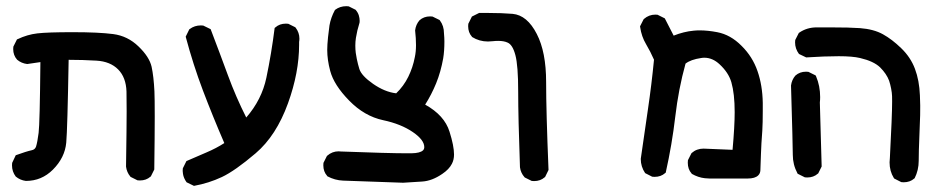

<svg xmlns="http://www.w3.org/2000/svg" viewBox="-20 -463 3040 624"><path d="M389.6 78.1Q391.6 -52.2 391.6 -100.8Q391.6 -149.4 391.1 -165.5Q389.6 -211.4 364 -237.3Q338.4 -263.2 293.5 -265.9Q248.5 -268.6 203.1 -268.6Q199.2 -43 195.3 0.5Q190.9 49.3 151.9 88.4Q115.2 125 64.5 125H64Q45.4 122.6 31.2 110.8Q19 94.7 19 74.2Q19 71.3 19.5 66.4L31.2 41.5Q66.4 28.8 82.5 25.4Q93.8 23.4 97.2 13.2Q101.6 -1 105.5 -31.2Q109.4 -61.5 111.3 -261.2L68.4 -254.9Q49.3 -257.3 35.6 -269Q22.9 -283.2 22.9 -303.7Q22.9 -306.6 23.4 -311.5L35.2 -335L37.6 -335.9Q68.4 -350.6 101.3 -354.5Q134.3 -358.4 217.3 -358.4Q300.3 -358.4 347.7 -352.3Q395 -346.2 430.2 -312Q465.3 -278.3 472.7 -246.1Q479.5 -214.8 481.9 -166Q482.9 -143.6 482.9 -84.2Q482.9 -24.9 481.4 87.9L470.2 110.4L468.8 111.3Q455.1 123.5 434.6 123.5Q431.6 123.5 426.8 123L404.3 111.8L403.3 110.4Q392.1 97.2 389.6 78.6Z M574.7 102.1Q573.7 96.2 573.7 92.3Q573.7 88.4 574.2 84L585.9 60.5Q620.1 45.4 651.4 32.2Q682.6 19 709 2Q671.4 -85 639.6 -168.7Q607.9 -252.4 583.5 -343.8L595.2 -367.7L596.7 -368.7Q612.3 -380.4 632.8 -380.4Q635.7 -380.4 640.6 -379.9L664.6 -368.2Q694.8 -289.1 720.7 -218.5Q746.6 -147.9 780.3 -81.1Q830.6 -138.7 845.7 -210.4Q862.3 -289.6 872.6 -372.1L875 -374Q888.7 -386.2 909.2 -386.2Q912.1 -386.2 917 -385.7L939.5 -374.5L940.9 -373Q953.1 -356.9 953.1 -337.4Q953.1 -332 952.1 -326.7Q952.1 -322.3 952.1 -317.9Q952.1 -227.1 916 -127.4Q877.9 -22 810.8 35.2Q743.7 92.3 701.2 112.3Q658.7 132.3 610.4 141.1L586.4 129.4Q576.7 115.7 574.7 102.1Z M1030.8 74.2Q1030.8 71.3 1031.2 66.4L1042.5 43.9L1043.5 43Q1059.6 28.8 1080.6 28.8Q1083.5 28.8 1086.4 29.3Q1244.1 35.2 1302.2 35.2Q1310.5 35.2 1316.9 35.2Q1345.7 34.7 1355 25.4Q1358.9 21.5 1358.9 15.1Q1358.9 -8.3 1321.8 -33.7Q1283.2 -60.1 1225.6 -72.3Q1164.1 -85.4 1114.7 -136.2Q1065.4 -186.5 1053.2 -232.4Q1043.5 -268.6 1043.5 -300.8Q1043.5 -316.9 1046.1 -342.3Q1048.8 -367.7 1050.8 -380.4Q1055.2 -405.8 1068.4 -430.2L1069.3 -431.2Q1085 -442.9 1105.5 -442.9Q1108.4 -442.9 1113.3 -442.4L1135.7 -431.2Q1143.6 -421.9 1146.2 -412.8Q1148.9 -403.8 1148.9 -395.5Q1148.9 -389.2 1147.9 -387.2Q1140.6 -364.3 1136.7 -339.8Q1134.8 -327.6 1134.8 -314.9Q1134.8 -302.2 1136.2 -291.3Q1137.7 -280.3 1139.6 -271.5Q1143.1 -254.4 1147.9 -238.8Q1154.8 -216.8 1192.6 -190.4Q1230.5 -164.1 1267.6 -159.7Q1292 -183.1 1306.9 -213.4Q1321.8 -243.7 1328.1 -276.9Q1332 -294.4 1332 -316.4Q1332 -338.4 1329.1 -364.3Q1331.5 -383.3 1343.3 -397Q1357.4 -409.7 1377.9 -409.7Q1380.9 -409.7 1385.7 -409.2L1408.7 -397.9L1409.7 -396.5Q1422.9 -378.9 1422.9 -355Q1424.3 -339.4 1424.3 -328.6Q1424.3 -296.9 1420.4 -273.4Q1412.6 -229.5 1397.5 -192.4Q1382.3 -155.3 1361.8 -123Q1424.3 -88.4 1440.9 -35.2Q1455.6 11.2 1455.6 39.1Q1455.6 56.2 1448.7 69.3Q1439.5 87.4 1417.5 102.1Q1384.3 125 1352.1 127L1290 130.9L1095.2 124Q1068.4 123 1043.9 109.9L1043 108.4Q1030.8 94.7 1030.8 74.2Z M1629.4 -324.7Q1617.7 -330.1 1599.1 -330.1Q1590.3 -330.1 1581.5 -329.1Q1572.8 -328.1 1565.9 -328.1Q1537.6 -328.1 1514.2 -342.8L1513.7 -343.8Q1501.5 -357.4 1501.5 -377.9Q1501.5 -380.9 1502 -385.7L1513.7 -409.2L1537.1 -420.9Q1551.8 -420.9 1566.4 -420.9Q1611.3 -420.9 1646 -418Q1693.4 -413.6 1724.6 -352.5Q1754.9 -293.9 1754.9 -196.3Q1754.9 -100.6 1762.7 89.4L1751.5 112.3L1750 113.3Q1736.3 125.5 1715.8 125.5Q1712.9 125.5 1708 125L1685.5 113.8L1684.6 112.8Q1672.4 99.1 1669.9 80.6Q1664.1 -81.1 1664.1 -165.5Q1664.1 -250 1655 -283.9Q1646 -317.9 1629.4 -324.7Z M2295.9 117.2Q2292 117.2 2286.1 117.2Q2280.3 117.2 2270.5 116.2Q2249 113.8 2228.5 102.1L2227.5 100.6Q2215.3 86.9 2215.3 65.9Q2215.3 62.5 2215.8 57.6L2227.1 35.2L2228 34.2Q2244.1 20 2266.6 20L2360.8 23.9Q2367.7 -52.2 2367.7 -98.6Q2367.7 -158.2 2356.9 -195.8Q2347.7 -227.1 2318.8 -253.9Q2295.9 -275.4 2269 -275.4Q2263.7 -275.4 2258.3 -274.4Q2225.1 -269.5 2208 -256.3Q2185.1 -173.8 2174.6 -83.7Q2164.1 6.3 2143.6 98.1L2141.6 99.6Q2127.9 111.8 2107.4 111.8Q2104.5 111.8 2099.6 111.3L2076.7 99.6Q2062.5 78.6 2062.5 53.7V53.2L2085.9 -108.4Q2097.7 -188.5 2105.5 -269Q2094.2 -294.9 2079.6 -319.6Q2064.9 -344.2 2060.5 -375L2060.1 -377.4L2071.8 -400.4L2072.8 -401.4Q2088.9 -415.5 2109.9 -415.5Q2112.8 -415.5 2117.2 -415L2140.6 -403.3L2169.4 -347.2Q2202.6 -360.4 2234.4 -363.3Q2243.7 -364.3 2253.9 -364.3Q2280.3 -364.3 2311 -358.4Q2354.5 -350.1 2390.1 -314Q2425.8 -278.8 2441.9 -231.9Q2458 -186 2459 -128.9Q2459 -115.2 2459 -102.1Q2459 -63 2457.5 -38.6Q2454.1 5.4 2453.1 37.6Q2452.1 69.8 2451.2 90.8Q2450.7 100.6 2444.3 106.9Q2434.1 117.2 2409.7 117.2Q2406.2 117.2 2403.3 117.2Z M2871.1 64.5Q2871.1 57.6 2872.1 50.3Q2879.4 -88.4 2879.4 -132.8Q2879.4 -140.1 2879.2 -150.6Q2878.9 -161.1 2876.2 -175Q2873.5 -189 2869.6 -200.7Q2861.3 -223.1 2840.3 -244.1Q2819.3 -264.2 2775.4 -274.4Q2751 -280.3 2705.8 -280.3Q2660.6 -280.3 2600.1 -276.4L2576.7 -287.6Q2564 -304.7 2564 -325.2Q2564 -328.6 2564.5 -333L2576.2 -356L2577.6 -356.9Q2602.5 -374 2633.8 -374Q2637.2 -374 2640.6 -374Q2660.6 -374 2678.7 -374Q2741.2 -374 2774.9 -371.6Q2819.8 -368.2 2849.6 -351.6Q2878.9 -335.4 2908.7 -306.6Q2939.5 -276.9 2953.6 -239.3Q2967.8 -201.7 2969.7 -153.3Q2970.7 -133.8 2970.7 -119.9Q2970.7 -106 2970.5 -88.9Q2970.2 -71.8 2968 -21.2Q2965.8 29.3 2965.8 59.6Q2965.8 89.8 2952.6 116.2L2951.2 117.2Q2937.5 129.4 2917 129.4Q2914.1 129.4 2909.2 128.9L2886.2 117.2L2884.8 115.2Q2871.1 93.3 2871.1 64.5ZM2556.6 40.5Q2556.6 10.7 2550.8 -185.1Q2553.2 -203.6 2564.9 -217.3Q2579.1 -230 2599.6 -230Q2602.5 -230 2607.4 -229.5L2630.9 -217.8L2632.3 -214.8Q2645.5 -183.6 2645.5 -147.5Q2645.5 -138.7 2644.5 -129.9L2650.4 78.1L2639.2 100.6L2637.7 101.6Q2624 113.8 2603.5 113.8Q2600.6 113.8 2595.7 113.3L2572.3 101.6Q2564 85.9 2560.3 71Q2556.6 56.2 2556.6 40.5Z"/></svg>

Font: Bakudai
Style: Bold
Weight: 700
Version: Version 1.48